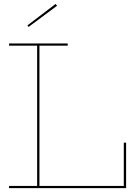

<svg xmlns="http://www.w3.org/2000/svg" viewBox="-20 -978 700 998"><path d="M27 -740.5V-752H332V-740.5H185V-11.5H629.5V0H27V-11.5H173V-740.5ZM635.5 -236.5V0H623.5V-236.5ZM269 -957.5 276.5 -948 128.5 -838 122.5 -846Z"/></svg>

Font: Hepta Slab ExtraLight Thin
Style: Regular
Weight: 250
Version: Version 1.102